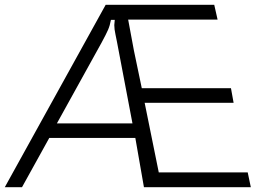

<svg xmlns="http://www.w3.org/2000/svg" viewBox="-63 -783 1147 803"><path d="M29 0H-43L379 -763H833L847 -701H473L497 -572L530 -414H903L914 -353H542L601 -62H973L986 0H539L503 -206H143ZM175 -267H491L426 -609Q425 -616 420 -638.5Q415 -661 415 -678Q415 -684 417 -700H401Q397 -677 389 -658.5Q381 -640 362 -605Z"/></svg>

Font: Open Sauce Sans Light Italic
Style: Regular
Weight: 300
Italic angle: -10°
Designer: Alfredo Marco Pradil
Foundry: Creative Sauce Fz LLC
Version: Version 1.477